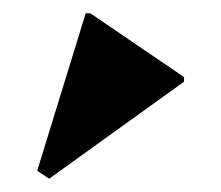

<svg xmlns="http://www.w3.org/2000/svg" viewBox="-20 -829 333 289"><path d="M54 -560 36 -572 109 -809H116L257 -713V-706Z"/></svg>

Font: Platypi
Style: Bold
Weight: 700
Designer: David Sargent
Foundry: Bolt Cutter Type
Version: Version 1.200; ttfautohint (v1.8.4.7-5d5b)